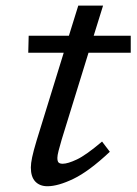

<svg xmlns="http://www.w3.org/2000/svg" viewBox="-20 -636 474 666"><path d="M194 -152Q187.5 -130 183.2 -113.2Q179 -96.5 179 -88.5Q179 -76 183.5 -72Q188 -68 197.5 -68Q215 -68 246.5 -82.8Q278 -97.5 334 -145L361 -109.5Q288.5 -41.5 235 -15.8Q181.5 10 144.5 10Q118 10 102.5 -6.2Q87 -22.5 87 -55Q87 -69 91.5 -90.5Q96 -112 107 -148.5L201 -453H78L79.5 -512H219L251.5 -616.5H337.5L305 -512H433.5V-453H287Z"/></svg>

Font: Newsreader Caption
Style: Italic
Weight: 400
Italic angle: -17°
Designer: Hugues Gentile
Foundry: Production Type
Version: Version 1.001